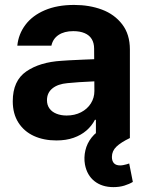

<svg xmlns="http://www.w3.org/2000/svg" viewBox="-20 -557 597 775"><path d="M298.9 -225.3 252.1 -221.4Q213.5 -218 191.6 -200.2Q169.6 -182.4 169.6 -152.6Q169.6 -133 179.7 -119.1Q189.7 -105.2 207.9 -98Q226.1 -90.7 248.9 -90.7Q281.5 -90.7 307 -103.8Q332.5 -116.9 346.7 -139.5Q361 -162.1 361 -189.6L359.9 -360.7Q359.9 -383.3 350.3 -399.2Q340.7 -415.1 321.6 -423.2Q302.5 -431.3 275.7 -431.3Q239.5 -431.3 216.4 -415.9Q193.4 -400.5 187.5 -372.7H49.9Q54.6 -419.5 82.7 -456.9Q110.8 -494.3 160.9 -515.7Q210.9 -537.1 279.1 -537.1Q341 -537.1 391.6 -518.2Q442.1 -499.3 473.2 -458.9Q504.3 -418.5 504.3 -357.3V0H367.1V-73.4H363.2Q350.1 -48.4 328.7 -30Q307.3 -11.5 277.1 -0.8Q246.8 9.9 207.7 9.9Q156.4 9.9 116.8 -8.2Q77.1 -26.4 54.3 -62.1Q31.5 -97.8 31.5 -148.2Q31.5 -231.2 86.2 -268.7Q140.9 -306.3 228.5 -311.6Q243.2 -313.1 318.9 -316.4L366.9 -318.3L367.8 -229Q348 -228.4 298.9 -225.3ZM322.9 106.9Q318 78.9 324.6 50.2Q331.2 21.5 349.9 -2.1Q368.6 -25.8 398.3 -39.2L504.7 0Q468.1 17.5 449.9 35Q431.7 52.5 431.7 76.4Q431.7 93 440 101.9Q448.3 110.7 465 110.7Q471.6 110.7 478 109.3Q484.5 107.9 490.1 106.5Q496.4 104.2 501.5 102.9L516.2 177.3Q501.9 186 481.9 192.2Q462 198.3 438 198.3Q391.9 198.3 361.5 174.4Q331.1 150.5 322.9 106.9Z"/></svg>

Font: Pretendard GOV Variable
Style: Regular
Weight: 400
Designer: Base glyphs from Inter by Rasmus Andersson; Hangul glyphs from Noto Sans CJK(Source Han Sans) by Jang Soo-young and Kang
Foundry: Kil Hyung-jin
Version: Version 1.307;Glyphs 3.2 (3192)